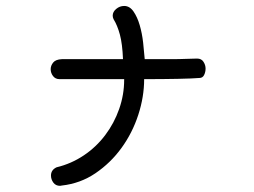

<svg xmlns="http://www.w3.org/2000/svg" viewBox="-20 -512 845 638"><path d="M357.4 -448.2Q354.5 -454.1 354.5 -460Q354.5 -472.7 366.2 -482.4Q377.9 -492.2 392.6 -492.2Q411.1 -492.2 423.8 -473.6Q436.5 -455.1 444.3 -428.2Q452.1 -401.4 455.6 -370.6Q459 -339.8 460.9 -315.4H545.9Q576.2 -315.4 599.1 -316.4Q622.1 -317.4 634.8 -317.4Q649.4 -317.4 656.2 -306.6Q663.1 -295.9 663.1 -284.2Q663.1 -272.5 658.2 -262.7Q653.3 -252.9 642.6 -252.9Q620.1 -251 570.8 -250Q521.5 -249 459 -249Q459 -190.4 439.5 -130.4Q419.9 -70.3 383.8 -20.5Q347.7 29.3 297.4 63.5Q247.1 97.7 185.5 104.5Q183.6 104.5 182.6 105Q181.6 105.5 179.7 105.5Q165 105.5 157.2 94.7Q149.4 84 149.4 71.3Q149.4 52.7 168 43.9Q216.8 32.2 258.3 4.4Q299.8 -23.4 329.6 -63Q359.4 -102.5 376 -149.9Q392.6 -197.3 392.6 -247.1V-249H177.7Q164.1 -249 156.2 -259.3Q148.4 -269.5 148.4 -282.2Q148.4 -293.9 156.7 -304.2Q165 -314.5 185.5 -315.4H388.7Q386.7 -366.2 378.4 -397Q370.1 -427.7 357.4 -448.2Z"/></svg>

Font: Hi Melody
Style: Regular
Weight: 400
Designer: YoonDesign Inc.
Foundry: YoonDesign Inc.
Version: Version 3.00